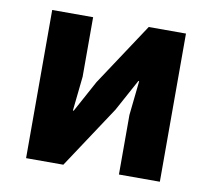

<svg xmlns="http://www.w3.org/2000/svg" viewBox="-64 -597 740 670"><g transform="rotate(10 306.0 -262.5)"><path d="M69 0V-525H214V-314L201 -192H204L265 -304L411 -525H543V0H398V-211L411 -333H408L347 -221L201 0Z"/></g></svg>

Font: Aneliza
Style: Bold
Weight: 700
Designer: Mike Abbink, Paul van der Laan, Pieter van Rosmalen
Foundry: Bold Monday
Version: Version 3.0